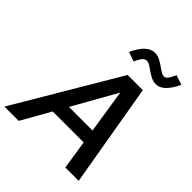

<svg xmlns="http://www.w3.org/2000/svg" viewBox="-296 -1075 1227 1227"><g transform="rotate(45 317.5 -462.0)"><path d="M-48 0 366 -700H503L623 0H502L472 -196H192L81 0ZM245 -290H458L412 -587ZM332 -788 268 -810Q294 -867 324.5 -895.5Q355 -924 389 -924Q413 -924 433.5 -913.5Q454 -903 472 -890.5Q490 -878 506 -867.5Q522 -857 537 -857Q550 -857 560.5 -870Q571 -883 588 -920L653 -898Q627 -842 597.5 -813.5Q568 -785 535 -785Q511 -785 490.5 -795.5Q470 -806 452.5 -818Q435 -830 419 -840.5Q403 -851 388 -851Q372 -851 359.5 -836.5Q347 -822 332 -788Z"/></g></svg>

Font: Red Hat Text Medium
Style: Italic
Weight: 500
Italic angle: -12°
Designer: Pentagram / MCKL
Foundry: Pentagram / MCKL
Version: Version 1.003; Red Hat Text Medium Italic